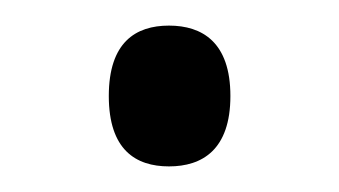

<svg xmlns="http://www.w3.org/2000/svg" viewBox="-20 -124 265 150"><path d="M112 6C138 6 160 -7 160 -49C160 -91 138 -104 112 -104C86 -104 65 -91 65 -49C65 -7 86 6 112 6Z"/></svg>

Font: Noto Serif Light
Style: Regular
Weight: 300
Designer: Monotype Design Team
Foundry: Monotype Imaging Inc.
Version: Version 2.013